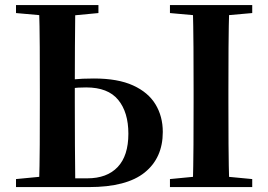

<svg xmlns="http://www.w3.org/2000/svg" viewBox="-20 -761 1092 781"><path d="M212.6 0V-35.6H335Q415.2 -35.6 458.7 -81.6Q502.2 -127.5 502.2 -217.1Q502.2 -304.5 460.7 -354.9Q419.2 -405.4 330.7 -405.4Q298.1 -405.4 269.6 -402Q241.1 -398.6 212.6 -391.2V-427.5Q243.2 -434.3 277.8 -438Q312.4 -441.7 362.3 -441.7Q459.6 -441.7 521.3 -413.5Q583 -385.4 612.6 -336.4Q642.2 -287.5 642.2 -224.3Q642.2 -118.8 568.6 -59.4Q495 0 341.6 0ZM138.6 0Q141.4 -86.6 141.7 -173.3Q142.1 -259.9 142.1 -346.1V-393.6Q142.1 -481.3 141.7 -568.4Q141.4 -655.6 138.6 -740.5H286.3Q285.3 -654.9 284.8 -571Q284.3 -487.1 284.3 -417.7V-346.1Q284.3 -258.5 284.8 -171.8Q285.3 -85.2 286.3 0ZM764.2 0Q766.5 -85.2 767 -171.8Q767.5 -258.5 767.5 -346.1V-393.6Q767.5 -481.3 767 -567.7Q766.5 -654.1 764.2 -740.5H912.8Q910.1 -655.6 909.6 -568.4Q909.1 -481.3 909.1 -393.6V-346.9Q909.1 -259.9 909.6 -173.3Q910.1 -86.6 912.8 0ZM45.1 -707.9V-740.5H380.4V-707.9L236.8 -694.2H198.5ZM671.3 0V-32.6L823.3 -47.3H851.5L1006 -32.6V0ZM671.3 -707.9V-740.5H1006V-707.9L851.5 -694.2H823.3ZM45.1 0V-32.6L198.2 -47.3H212.6V0Z"/></svg>

Font: Noto Serif KR ExtraLight
Style: Regular
Weight: 200
Designer: Ryoko NISHIZUKA 西塚涼子 (kana & ideographs); Frank Grießhammer (Latin, Greek & Cyrillic); Wenlong ZHANG 张文龙 (bopomofo); San
Foundry: Adobe
Version: Version 2.002-H1;hotconv 1.1.0;makeotfexe 2.6.0